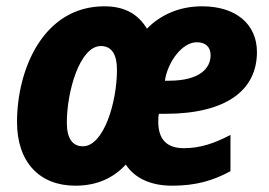

<svg xmlns="http://www.w3.org/2000/svg" viewBox="-20 -579 853 609"><path d="M219 10C290 10 341 -16 379 -57C408 -13 459 10 526 10C601 10 656 -6 711 -36V-151C659 -124 615 -109 563 -109C510 -109 482 -136 482 -193C482 -201 482 -209 484 -218H504C695 -218 795 -291 795 -414C795 -501 730 -559 621 -559C549 -559 489 -532 446 -488C419 -533 377 -559 311 -559C118 -559 34 -360 34 -192C34 -64 106 10 219 10ZM516 -323H503C512 -383 558 -445 604 -445C632 -445 648 -430 648 -404C648 -362 613 -323 516 -323ZM243 -115C209 -115 192 -141 192 -190C192 -289 233 -433 300 -433C335 -433 351 -405 351 -358C351 -252 308 -115 243 -115Z"/></svg>

Font: Noto Sans SemiCondensed ExtraBold
Style: Italic
Weight: 800
Width: 4
Italic angle: -12°
Designer: Monotype Design Team
Foundry: Monotype Imaging Inc.
Version: Version 2.013